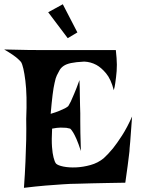

<svg xmlns="http://www.w3.org/2000/svg" viewBox="-60 -902 678 912"><path d="M-40 -667Q28.3 -665 73.7 -664.6Q119.1 -664.1 147.5 -664.1H199.2H490.2Q492.2 -644.5 493.7 -626.5Q495.1 -608.4 495.1 -594.7Q495.1 -578.1 494.1 -564.5Q493.2 -550.8 491.2 -535.2Q489.3 -521.5 487.3 -505.9Q485.4 -490.2 480.5 -473.6Q466.8 -526.4 443.8 -553.7Q420.9 -581.1 397.5 -593.8Q370.1 -608.4 339.8 -609.4Q299.8 -607.4 277.3 -602.5Q254.9 -597.7 242.2 -588.9Q229.5 -580.1 223.1 -568.8Q216.8 -557.6 210 -543.9Q204.1 -532.2 199.2 -507.8Q194.3 -487.3 189.9 -452.1Q185.5 -417 180.7 -361.3Q207 -369.1 223.1 -376Q239.3 -382.8 249 -387.7Q259.8 -393.6 264.6 -398.4Q268.6 -404.3 276.4 -419.9Q282.2 -433.6 292.5 -457Q302.7 -480.5 317.4 -521.5Q319.3 -476.6 319.3 -446.8Q319.3 -417 320.3 -398.4Q320.3 -377 321.3 -364.3V-327.1Q321.3 -306.6 321.8 -272Q322.3 -237.3 324.2 -184.6Q312.5 -220.7 303.2 -241.7Q293.9 -262.7 287.1 -273.4Q279.3 -286.1 273.4 -291Q266.6 -293 254.9 -294.9Q244.1 -295.9 228 -295.9Q211.9 -295.9 187.5 -291Q184.6 -237.3 187 -204.6Q189.5 -171.9 194.3 -154.3Q199.2 -133.8 206.1 -125Q214.8 -116.2 241.2 -110.8Q267.6 -105.5 301.3 -106.9Q335 -108.4 370.1 -118.2Q405.3 -127.9 432.6 -150.4Q453.1 -168.9 476.6 -197.3Q496.1 -221.7 520 -258.8Q543.9 -295.9 567.4 -348.6Q563.5 -304.7 562 -275.9Q560.5 -247.1 558.6 -229.5Q556.6 -209 555.7 -198.2Q555.7 -186.5 552.7 -165Q550.8 -146.5 546.4 -114.7Q542 -83 535.2 -34.2Q489.3 -33.2 448.2 -32.7Q407.2 -32.2 376 -31.2Q338.9 -30.3 307.6 -29.3Q275.4 -29.3 236.3 -26.4Q202.1 -24.4 155.8 -20.5Q109.4 -16.6 53.7 -9.8Q58.6 -76.2 61 -135.3Q63.5 -194.3 64.5 -239.3Q65.4 -292 64.5 -336.9Q69.3 -449.2 60.5 -518.6Q51.8 -587.9 40 -607.4Q34.2 -614.3 23.4 -624Q14.6 -631.8 -1 -642.6Q-16.6 -653.3 -40 -667ZM168.9 -843.8 238.3 -881.8 307.6 -748 261.7 -720.7Z"/></svg>

Font: Irish Growler
Style: Regular
Weight: 400
Designer: Squid
Foundry: Font Diner, Inc DBA Sideshow
Version: Version 1.000